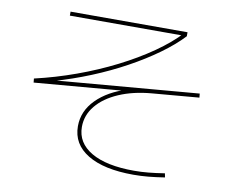

<svg xmlns="http://www.w3.org/2000/svg" viewBox="-80 -829 1160 949"><g transform="rotate(10 500.0 -355.0)"><path d="M645 15Q497 15 415.5 -34.5Q334 -84 334 -174Q334 -250 391.5 -308Q449 -366 546 -395L544 -387L81 -348L79 -368Q183 -392 285 -429Q387 -466 479 -512.5Q571 -559 646.5 -611.5Q722 -664 773 -719L777 -705H200V-725H787V-705Q741 -656 674.5 -608Q608 -560 527.5 -516Q447 -472 357.5 -435.5Q268 -399 174 -372V-376L899 -437L901 -417L666 -397Q573 -389 502.5 -358.5Q432 -328 393 -280.5Q354 -233 354 -174Q354 -94 430 -49.5Q506 -5 645 -5Q681 -5 717 -8.5Q753 -12 798 -19L802 1Q757 8 720 11.5Q683 15 645 15Z"/></g></svg>

Font: M PLUS 1 Thin Thin
Style: Regular
Weight: 250
Version: Version 1.001